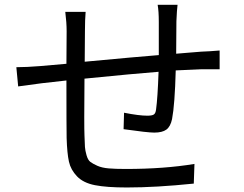

<svg xmlns="http://www.w3.org/2000/svg" viewBox="-20 -788 1040 820"><path d="M653.3 -767.6H738.3Q735.4 -746.1 733.4 -697.3Q733.4 -674.8 732.9 -627.4Q732.4 -580.1 732.4 -558.6Q748 -559.6 785.2 -563Q822.3 -566.4 839.8 -567.4Q872.1 -568.4 918 -572.3V-492.2H839.8Q765.6 -489.3 730.5 -487.3Q726.6 -340.8 714.8 -279.3Q708 -247.1 690.4 -234.4Q672.9 -221.7 638.7 -221.7Q610.4 -221.7 507.8 -236.3L509.8 -306.6Q573.2 -293.9 609.4 -293.9Q628.9 -293.9 636.7 -298.8Q644.5 -303.7 646.5 -320.3Q653.3 -369.1 657.2 -481.4Q555.7 -473.6 340.8 -452.1Q338.9 -247.1 340.8 -209Q341.8 -174.8 342.8 -160.2Q343.8 -145.5 349.6 -125Q355.5 -104.5 365.7 -96.7Q376 -88.9 395.5 -80.1Q415 -71.3 444.3 -68.8Q473.6 -66.4 516.6 -66.4Q681.6 -66.4 810.5 -87.9L807.6 -3.9Q646.5 12.7 521.5 12.7Q435.5 12.7 385.7 2.9Q335.9 -6.8 309.1 -34.7Q282.2 -62.5 274.4 -97.7Q266.6 -132.8 264.6 -198.2Q263.7 -241.2 263.7 -444.3L159.2 -432.6Q112.3 -426.8 57.6 -418.9L49.8 -501Q92.8 -501 153.3 -505.9Q166 -506.8 203.1 -510.3Q240.2 -513.7 263.7 -515.6L264.6 -654.3Q264.6 -691.4 258.8 -737.3H345.7Q342.8 -703.1 342.8 -657.2L341.8 -524.4Q571.3 -545.9 658.2 -552.7V-694.3Q658.2 -740.2 653.3 -767.6Z"/></svg>

Font: Gen Shin Gothic Monospace Regular
Style: Regular
Weight: 400
Designer: [Source Han Sans]
Ryoko NISHIZUKA  (kana & ideographs); Paul D. Hunt (Latin, Greek & Cyrillic); Wenlong ZHANG  (bopomofo
Version: Version 1.002.20150607